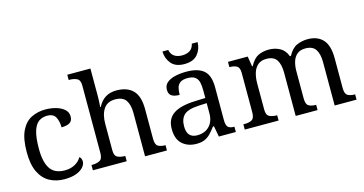

<svg xmlns="http://www.w3.org/2000/svg" viewBox="-79 -1112 2793 1475"><g transform="rotate(-15 1317.5 -375.0)"><path d="M283 10Q217 10 165.5 -18Q114 -46 84.5 -106.5Q55 -167 55 -265Q55 -372 84.5 -433.5Q114 -495 164.5 -520.5Q215 -546 278 -546Q320 -546 360 -535Q400 -524 426 -501.5Q452 -479 452 -444Q452 -410 429.5 -395.5Q407 -381 363 -381Q363 -428 345.5 -462Q328 -496 278 -496Q240 -496 211.5 -476Q183 -456 167.5 -406Q152 -356 152 -266Q152 -160 187.5 -107.5Q223 -55 303 -55Q350 -55 384.5 -74.5Q419 -94 436 -125Q453 -111 453 -86Q453 -63 434 -41Q415 -19 377.5 -4.5Q340 10 283 10Z M510 0V-42H518Q552 -42 576 -54.5Q600 -67 600 -114V-650Q600 -694 575.5 -706Q551 -718 518 -718H510V-760H694V-540Q694 -522 693 -502.5Q692 -483 691 -469Q690 -455 690 -455H695Q741 -546 842 -546Q928 -546 973.5 -499.5Q1019 -453 1019 -350V-114Q1019 -67 1040.5 -54.5Q1062 -42 1096 -42H1099V0H925V-345Q925 -410 900.5 -446Q876 -482 815 -482Q753 -482 723.5 -438Q694 -394 694 -320V-109Q694 -65 718.5 -53.5Q743 -42 776 -42H779V0Z M1332 10Q1265 10 1221 -29Q1177 -68 1177 -150Q1177 -230 1233.5 -268Q1290 -306 1405 -310L1488 -313V-373Q1488 -409 1482 -436.5Q1476 -464 1456 -480Q1436 -496 1395 -496Q1357 -496 1337 -482Q1317 -468 1310.5 -443.5Q1304 -419 1304 -387Q1262 -387 1240.5 -401.5Q1219 -416 1219 -450Q1219 -485 1243.5 -506Q1268 -527 1309 -536.5Q1350 -546 1399 -546Q1491 -546 1536.5 -507Q1582 -468 1582 -373V-114Q1582 -72 1596 -57Q1610 -42 1644 -42H1647V0H1512L1496 -86H1488Q1467 -58 1447 -36.5Q1427 -15 1400.5 -2.5Q1374 10 1332 10ZM1355 -52Q1416 -52 1452 -89.5Q1488 -127 1488 -191V-272L1424 -269Q1339 -265 1306.5 -234.5Q1274 -204 1274 -145Q1274 -52 1355 -52ZM1402 -606Q1331 -606 1297.5 -646.5Q1264 -687 1262 -743H1308Q1316 -707 1340.5 -691Q1365 -675 1402 -675Q1439 -675 1463.5 -691Q1488 -707 1496 -743H1542Q1541 -687 1507 -646.5Q1473 -606 1402 -606Z M1718 0V-42H1731Q1765 -42 1786.5 -54.5Q1808 -67 1808 -114V-426Q1808 -470 1786 -482Q1764 -494 1731 -494H1728V-536H1885L1898 -455H1903Q1933 -511 1970.5 -528.5Q2008 -546 2054 -546Q2102 -546 2141 -525.5Q2180 -505 2199 -455H2207Q2237 -511 2277.5 -528.5Q2318 -546 2364 -546Q2441 -546 2484 -499.5Q2527 -453 2527 -350V-114Q2527 -67 2548.5 -54.5Q2570 -42 2604 -42H2607V0H2433V-345Q2433 -410 2409.5 -446Q2386 -482 2328 -482Q2287 -482 2262.5 -461.5Q2238 -441 2227.5 -407Q2217 -373 2217 -333V-114Q2217 -67 2238.5 -54.5Q2260 -42 2294 -42H2297V0H2123V-345Q2123 -410 2099.5 -446Q2076 -482 2018 -482Q1975 -482 1949.5 -459.5Q1924 -437 1913 -400Q1902 -363 1902 -320V-109Q1902 -65 1926.5 -53.5Q1951 -42 1984 -42H1987V0Z"/></g></svg>

Font: Noto Serif Grantha
Style: Regular
Weight: 400
Designer: Monotype Design Team
Foundry: Monotype Imaging Inc.
Version: Version 2.004; ttfautohint (v1.8.4.7-5d5b)